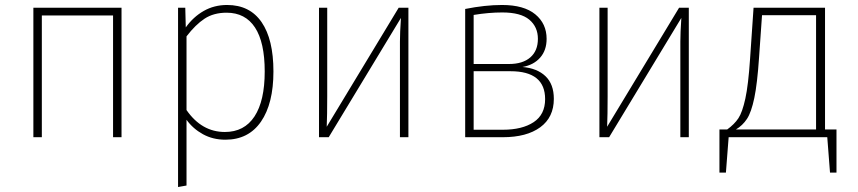

<svg xmlns="http://www.w3.org/2000/svg" viewBox="-20 -551 3447 771"><path d="M434 -489H148V0H114V-520H468V0H434Z M1078 -264Q1078 -135 1028 -62.5Q978 10 885 10Q835 10 795 -12Q755 -34 729 -70V194L695 200V-520H724L726 -441Q756 -483 798 -507Q840 -531 892 -531Q983 -531 1030.5 -462Q1078 -393 1078 -264ZM1043 -264Q1043 -381 1004 -440.5Q965 -500 890 -500Q838 -500 801.5 -476Q765 -452 729 -405V-109Q790 -21 883 -21Q961 -21 1002 -83.5Q1043 -146 1043 -264Z M1620 0H1586V-384Q1586 -419 1590 -479L1300 0H1261V-520H1294V-165Q1294 -88 1292 -42L1581 -520H1620Z M2204 -154Q2204 -80 2149.5 -40Q2095 0 1999 0H1848V-515Q1928 -531 1996 -531Q2084 -531 2129.5 -493.5Q2175 -456 2175 -395Q2175 -349 2149 -319.5Q2123 -290 2078 -282Q2137 -277 2170.5 -245Q2204 -213 2204 -154ZM1882 -491V-294H2024Q2079 -294 2109.5 -320.5Q2140 -347 2140 -395Q2140 -443 2105.5 -472Q2071 -501 1997 -501Q1942 -501 1882 -491ZM2169 -153Q2169 -265 2030 -265H1882V-30H1999Q2077 -30 2123 -60.5Q2169 -91 2169 -153Z M2746 0H2712V-384Q2712 -419 2716 -479L2426 0H2387V-520H2420V-165Q2420 -88 2418 -42L2707 -520H2746Z M3339 -31V142H3313L3302 0H2906L2895 142H2869V-31H2900Q2929 -52 2945 -76Q2961 -100 2973 -155Q2985 -210 2992 -315L3006 -520H3293V-31ZM3257 -490H3040L3028 -319Q3021 -215 3009 -157.5Q2997 -100 2979.5 -73.5Q2962 -47 2935 -31H3257Z"/></svg>

Font: FiraGO UltraLight
Style: Regular
Weight: 200
Designer: bBox Type
Foundry: bBox Type GmbH
Version: Version 1.001